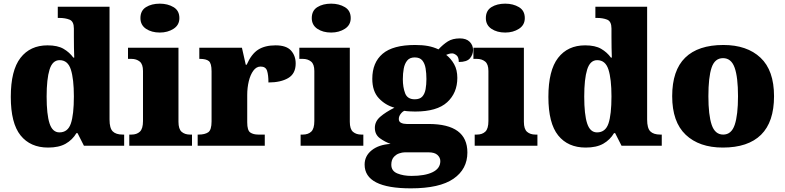

<svg xmlns="http://www.w3.org/2000/svg" viewBox="-20 -797 4295 1050"><path d="M243 10Q146 10 92.5 -56.5Q39 -123 39 -267Q39 -412 92 -480.5Q145 -549 240 -549Q295 -549 327.5 -530Q360 -511 381 -482H386Q385 -505 384.5 -536Q384 -567 384 -596V-641Q384 -680 360.5 -689.5Q337 -699 304 -699H296V-760H579V-143Q579 -96 596.5 -78.5Q614 -61 651 -61H659V0H439L404 -69H398Q376 -32 339 -11Q302 10 243 10ZM305 -73Q351 -73 367.5 -121.5Q384 -170 384 -270Q384 -365 367.5 -416.5Q351 -468 306 -468Q267 -468 251 -416.5Q235 -365 235 -269Q235 -171 251 -122Q267 -73 305 -73Z M854 -619Q809 -619 778.5 -639.5Q748 -660 748 -698Q748 -739 778.5 -758Q809 -777 854 -777Q897 -777 929 -758Q961 -739 961 -698Q961 -660 929 -639.5Q897 -619 854 -619ZM687 0V-61H699Q728 -61 745 -77Q762 -93 762 -135V-409Q762 -446 744 -460.5Q726 -475 699 -475H680V-536H956V-131Q956 -91 973.5 -76Q991 -61 1019 -61H1030V0Z M1061 0V-61H1066Q1100 -61 1118.5 -73.5Q1137 -86 1137 -133V-407Q1137 -451 1122 -463Q1107 -475 1074 -475H1070V-536H1303L1324 -443H1329Q1355 -502 1392 -525.5Q1429 -549 1487 -549Q1546 -549 1571.5 -520.5Q1597 -492 1597 -450Q1597 -394 1556 -370Q1515 -346 1448 -346Q1448 -387 1440.5 -410Q1433 -433 1405 -433Q1382 -433 1365.5 -410.5Q1349 -388 1340.5 -352.5Q1332 -317 1332 -278V-128Q1332 -84 1348.5 -72.5Q1365 -61 1393 -61H1428V0Z M1791 -619Q1746 -619 1715.5 -639.5Q1685 -660 1685 -698Q1685 -739 1715.5 -758Q1746 -777 1791 -777Q1834 -777 1866 -758Q1898 -739 1898 -698Q1898 -660 1866 -639.5Q1834 -619 1791 -619ZM1624 0V-61H1636Q1665 -61 1682 -77Q1699 -93 1699 -135V-409Q1699 -446 1681 -460.5Q1663 -475 1636 -475H1617V-536H1893V-131Q1893 -91 1910.5 -76Q1928 -61 1956 -61H1967V0Z M2227 233Q1974 233 1974 103Q1974 56 2012.5 25Q2051 -6 2116 -10Q2085 -21 2057.5 -41Q2030 -61 2030 -98Q2030 -133 2059.5 -158.5Q2089 -184 2137 -208Q2087 -222 2051.5 -260Q2016 -298 2016 -366Q2016 -455 2072.5 -503Q2129 -551 2250 -551Q2290 -551 2320 -545.5Q2350 -540 2378 -527Q2403 -554 2429 -570.5Q2455 -587 2495 -587Q2530 -587 2548.5 -568.5Q2567 -550 2567 -524Q2567 -498 2550 -478Q2533 -458 2489 -458Q2489 -485 2476 -495Q2463 -505 2453 -505Q2442 -505 2434 -502Q2426 -499 2420 -497Q2446 -477 2463.5 -446Q2481 -415 2481 -371Q2481 -289 2425.5 -238Q2370 -187 2250 -187Q2240 -187 2220 -188Q2200 -189 2192 -191Q2182 -188 2171.5 -174.5Q2161 -161 2161 -146Q2161 -131 2174 -125Q2187 -119 2204 -119H2324Q2536 -119 2536 37Q2536 128 2460 180.5Q2384 233 2227 233ZM2248 -254Q2276 -254 2289.5 -269Q2303 -284 2307.5 -309.5Q2312 -335 2312 -365Q2312 -396 2307.5 -423Q2303 -450 2289.5 -466.5Q2276 -483 2248 -483Q2221 -483 2207 -466Q2193 -449 2188 -422Q2183 -395 2183 -364Q2183 -320 2195.5 -287Q2208 -254 2248 -254ZM2230 165Q2304 165 2346 144.5Q2388 124 2388 84Q2388 65 2372.5 50.5Q2357 36 2323 36H2194Q2180 36 2162.5 42Q2145 48 2132.5 63Q2120 78 2120 104Q2120 138 2153 151.5Q2186 165 2230 165Z M2743 -619Q2698 -619 2667.5 -639.5Q2637 -660 2637 -698Q2637 -739 2667.5 -758Q2698 -777 2743 -777Q2786 -777 2818 -758Q2850 -739 2850 -698Q2850 -660 2818 -639.5Q2786 -619 2743 -619ZM2576 0V-61H2588Q2617 -61 2634 -77Q2651 -93 2651 -135V-409Q2651 -446 2633 -460.5Q2615 -475 2588 -475H2569V-536H2845V-131Q2845 -91 2862.5 -76Q2880 -61 2908 -61H2919V0Z M3183 10Q3086 10 3032.5 -56.5Q2979 -123 2979 -267Q2979 -412 3032 -480.5Q3085 -549 3180 -549Q3235 -549 3267.5 -530Q3300 -511 3321 -482H3326Q3325 -505 3324.5 -536Q3324 -567 3324 -596V-641Q3324 -680 3300.5 -689.5Q3277 -699 3244 -699H3236V-760H3519V-143Q3519 -96 3536.5 -78.5Q3554 -61 3591 -61H3599V0H3379L3344 -69H3338Q3316 -32 3279 -11Q3242 10 3183 10ZM3245 -73Q3291 -73 3307.5 -121.5Q3324 -170 3324 -270Q3324 -365 3307.5 -416.5Q3291 -468 3246 -468Q3207 -468 3191 -416.5Q3175 -365 3175 -269Q3175 -171 3191 -122Q3207 -73 3245 -73Z M3933 10Q3804 10 3730 -60Q3656 -130 3656 -271Q3656 -412 3727 -481.5Q3798 -551 3936 -551Q4065 -551 4139 -481.5Q4213 -412 4213 -271Q4213 -130 4142 -60Q4071 10 3933 10ZM3935 -61Q3980 -61 3998 -114.5Q4016 -168 4016 -271Q4016 -375 3997.5 -427Q3979 -479 3934 -479Q3889 -479 3871.5 -427Q3854 -375 3854 -271Q3854 -168 3872 -114.5Q3890 -61 3935 -61Z"/></svg>

Font: Noto Serif Telugu Black
Style: Regular
Weight: 900
Designer: Jelle Bosma - Monotype Design Team
Foundry: Monotype Imaging Inc.
Version: Version 2.005; ttfautohint (v1.8.4.7-5d5b)